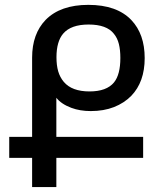

<svg xmlns="http://www.w3.org/2000/svg" viewBox="-20 -762 642 782"><path d="M209.5 0V-119.1H563V-204.6H209.5V-363.8Q229 -338.4 270.5 -322.8Q305.7 -309.6 349.6 -309.6Q402.8 -309.6 444.3 -325.9Q485.8 -342.3 514.6 -371.6Q569.3 -428.2 569.3 -525.4Q569.3 -623 515.1 -680.2Q456.1 -742.2 339.8 -742.2Q226.1 -742.2 166 -681.2Q110.8 -624 110.8 -527.3V-204.6H17.6V-119.1H110.8V0ZM239.7 -428.7Q224.1 -447.3 217 -471.7Q210 -496.1 210 -528.8Q210 -592.8 237.3 -625Q269 -662.1 340.8 -662.1Q414.6 -662.1 443.8 -624.5Q458 -607.4 464.1 -583Q470.2 -558.6 470.2 -525.9Q470.2 -458 444.3 -426.3Q414.1 -389.6 344.7 -389.6Q272.5 -389.6 239.7 -428.7Z"/></svg>

Font: Hack Dev
Style: Regular
Weight: 400
Designer: Christopher Simpkins
Foundry: Christopher Simpkins
Version: Version 2.0315